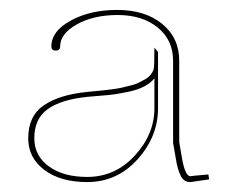

<svg xmlns="http://www.w3.org/2000/svg" viewBox="-20 -785 500 385"><path d="M296.9 -567.9Q296.9 -511.2 255.9 -465.6Q214.8 -419.9 154.8 -419.9Q101.6 -419.9 69.1 -444.1Q36.6 -468.3 36.6 -507.8Q36.6 -552.7 68.1 -574Q99.6 -595.2 154.3 -600.6Q157.7 -601.1 169.2 -602.1Q180.7 -603 187 -603.8Q193.4 -604.5 204.8 -606Q216.3 -607.4 223.6 -609.1Q231 -610.8 241 -613.3Q251 -615.7 257.6 -618.9Q264.2 -622.1 271 -626Q277.8 -629.9 282 -635Q286.1 -640.1 288.1 -646Q289.6 -650.4 289.6 -689.5L296.9 -680.7ZM289.6 -627.9Q281.7 -618.2 269 -611.6Q256.3 -605 239 -601.3Q221.7 -597.7 209.7 -595.9Q197.8 -594.2 178.2 -592.8Q158.7 -591.3 155.3 -590.8Q102.5 -585.4 75.7 -566.2Q48.8 -546.9 48.8 -507.8Q48.8 -472.7 77.9 -451.4Q106.9 -430.2 154.8 -430.2Q210.9 -430.2 250.2 -472.9Q289.6 -515.6 289.6 -567.9ZM327.1 -663.1Q327.1 -704.6 296.4 -729.7Q265.6 -754.9 215.8 -754.9Q167.5 -754.9 134 -736.1Q100.6 -717.3 100.6 -691.9Q100.6 -683.6 91.3 -683.6Q83 -683.6 83 -691.9Q83 -722.7 122.1 -743.9Q161.1 -765.1 214.8 -765.1Q271 -765.1 305.2 -737.1Q339.4 -709 339.4 -663.1V-500L344.7 -469.2Q351.1 -431.6 361.8 -431.6Q361.8 -432.1 396.5 -435.1H397.9L399.4 -425.3L361.8 -419.9H361.3Q348.6 -419.9 342.3 -432.6Q335.9 -445.3 332.5 -467.3L327.1 -498.5Z"/></svg>

Font: ZnikomitNo25
Style: Regular
Weight: 100
Designer: gluk
Foundry: gluk
Version: Version 0.56